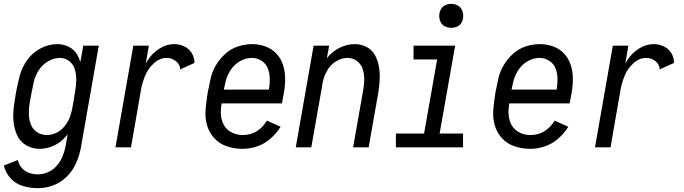

<svg xmlns="http://www.w3.org/2000/svg" viewBox="-46 -768 3566 1001"><path d="M152 213Q111 213 73 201.5Q35 190 9 161.5Q-17 133 -26 95L47 66Q52 89 67 107Q82 125 104.5 133Q127 141 152 141Q179 141 205.5 129Q232 117 251 94.5Q270 72 280.5 46.5Q291 21 296 -6L307 -68Q303 -63 298 -57Q272 -26 235 -9Q198 8 160 8Q122 8 90 -11Q58 -30 43 -63.5Q28 -97 24.5 -134.5Q21 -172 26 -211Q31 -250 38 -289Q46 -332 57.5 -375Q69 -418 97 -456.5Q125 -495 167 -516.5Q209 -538 253 -538Q286 -538 314.5 -523Q343 -508 358 -480Q367 -464 373 -445L388 -530H469L375 6Q367 46 350 84Q333 122 302 153Q271 184 231.5 198.5Q192 213 152 213ZM198 -64Q223 -64 247.5 -75.5Q272 -87 289.5 -108.5Q307 -130 317 -154Q324 -174 329 -194L338 -243L346 -294Q351 -322 351.5 -350.5Q352 -379 344.5 -405.5Q337 -432 315.5 -449Q294 -466 266 -466Q234 -466 204 -448Q174 -430 155.5 -401Q137 -372 130 -340.5Q123 -309 117 -277Q112 -250 107.5 -222.5Q103 -195 104.5 -168Q106 -141 116 -116.5Q126 -92 148.5 -78Q171 -64 198 -64Z M556 0 649 -530H730L714 -437Q719 -446 725 -455Q748 -491 785 -514.5Q822 -538 863 -538Q890 -538 915 -526Q940 -514 954 -491Q968 -468 968 -440L893 -406Q893 -432 871.5 -449Q850 -466 823 -466Q786 -466 755.5 -437.5Q725 -409 711 -374Q697 -340 690 -305L637 0Z M1219 8Q1177 8 1137.5 -5Q1098 -18 1071 -47.5Q1044 -77 1033 -116.5Q1022 -156 1026 -199.5Q1030 -243 1037 -286Q1044 -322 1052 -358Q1060 -394 1079.5 -427.5Q1099 -461 1128.5 -487.5Q1158 -514 1195 -526Q1232 -538 1268 -538Q1304 -538 1337.5 -526Q1371 -514 1394.5 -489Q1418 -464 1429 -431Q1440 -398 1440.5 -361.5Q1441 -325 1435 -289L1424 -229H1109Q1108 -216 1106 -202Q1102 -166 1113.5 -133Q1125 -100 1154 -82Q1183 -64 1219 -64Q1299 -64 1346 -139L1417 -107Q1395 -72 1364 -45Q1333 -18 1295 -5Q1257 8 1219 8ZM1121 -301H1356Q1361 -329 1360.5 -357.5Q1360 -386 1350.5 -411Q1341 -436 1318 -451Q1295 -466 1267 -466Q1234 -466 1203.5 -448Q1173 -430 1154.5 -400Q1136 -370 1129 -338Q1125 -320 1121 -301Z M1496 0 1589 -530H1670L1658 -464Q1663 -469 1667 -475Q1694 -505 1730 -521.5Q1766 -538 1804 -538Q1837 -538 1865.5 -523Q1894 -508 1909 -480.5Q1924 -453 1929.5 -421Q1935 -389 1933.5 -355.5Q1932 -322 1927 -289L1876 0H1795L1848 -301Q1853 -329 1853 -356.5Q1853 -384 1844.5 -409Q1836 -434 1815 -450Q1794 -466 1766 -466Q1733 -466 1702.5 -446Q1672 -426 1657 -395Q1642 -367 1636 -337L1635 -331V-329L1577 0Z M2018 0V-72H2165L2233 -458H2110V-530H2327L2246 -72H2368V0ZM2306 -623Q2290 -623 2274.5 -630Q2259 -637 2251.5 -652.5Q2244 -668 2244 -685Q2244 -702 2251.5 -717.5Q2259 -733 2274.5 -740.5Q2290 -748 2306 -748Q2323 -748 2338.5 -740.5Q2354 -733 2361.5 -717.5Q2369 -702 2369 -685Q2369 -668 2361.5 -652.5Q2354 -637 2338.5 -630Q2323 -623 2306 -623Z M2719 8Q2677 8 2637.5 -5Q2598 -18 2571 -47.5Q2544 -77 2533 -116.5Q2522 -156 2526 -199.5Q2530 -243 2537 -286Q2544 -322 2552 -358Q2560 -394 2579.5 -427.5Q2599 -461 2628.5 -487.5Q2658 -514 2695 -526Q2732 -538 2768 -538Q2804 -538 2837.5 -526Q2871 -514 2894.5 -489Q2918 -464 2929 -431Q2940 -398 2940.5 -361.5Q2941 -325 2935 -289L2924 -229H2609Q2608 -216 2606 -202Q2602 -166 2613.5 -133Q2625 -100 2654 -82Q2683 -64 2719 -64Q2799 -64 2846 -139L2917 -107Q2895 -72 2864 -45Q2833 -18 2795 -5Q2757 8 2719 8ZM2621 -301H2856Q2861 -329 2860.5 -357.5Q2860 -386 2850.5 -411Q2841 -436 2818 -451Q2795 -466 2767 -466Q2734 -466 2703.5 -448Q2673 -430 2654.5 -400Q2636 -370 2629 -338Q2625 -320 2621 -301Z M3056 0 3149 -530H3230L3214 -437Q3219 -446 3225 -455Q3248 -491 3285 -514.5Q3322 -538 3363 -538Q3390 -538 3415 -526Q3440 -514 3454 -491Q3468 -468 3468 -440L3393 -406Q3393 -432 3371.5 -449Q3350 -466 3323 -466Q3286 -466 3255.5 -437.5Q3225 -409 3211 -374Q3197 -340 3190 -305L3137 0Z"/></svg>

Font: Iosevka SS08
Style: Italic
Weight: 400
Italic angle: -10°
Monospace: yes
Designer: Belleve Invis
Foundry: Belleve Invis
Version: 2.1.0; ttfautohint (v1.8.2)